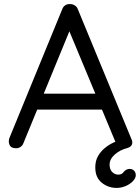

<svg xmlns="http://www.w3.org/2000/svg" viewBox="-20 -723 686 939"><path d="M550 196Q509 196 477.5 170.5Q446 145 446 96Q446 64 459 41Q472 18 492 1.5Q512 -15 535.5 -26Q559 -37 581 -43L583 -21L552 -11L308 -597L330 -596L95 -24Q91 -12 81 -5Q71 2 60 2Q40 2 32 -6.5Q24 -15 23 -31Q23 -40 26 -48L284 -677Q289 -691 299.5 -697.5Q310 -704 323 -703Q336 -703 346.5 -696Q357 -689 361 -677L624 -40Q627 -33 627 -27Q627 -17 621.5 -10Q616 -3 603 1Q567 10 541.5 32.5Q516 55 516 82Q516 106 529 118.5Q542 131 558 131Q576 131 584 119Q591 110 599 106.5Q607 103 614 103Q627 103 635.5 111.5Q644 120 644 134Q644 148 630.5 162.5Q617 177 595.5 186.5Q574 196 550 196ZM154 -187 179 -265H476L491 -187Z"/></svg>

Font: Quicksand Light Medium
Style: Regular
Weight: 500
Version: Version 3.006